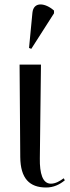

<svg xmlns="http://www.w3.org/2000/svg" viewBox="-20 -823 310 853"><path d="M119 -606 220 -764V-776C182 -810 129 -818 124 -766L109 -610ZM185 10C218 10 245 -3 268 -22L263 -31C247 -19 227 -7 206 -7C169 -7 156 -53 157 -119L162 -536H67L70 -125C71 -30 111 10 185 10Z"/></svg>

Font: Noto Serif Display ExtraCondensed
Style: Regular
Weight: 400
Width: 2
Designer: Monotype Design Team
Foundry: Monotype Imaging Inc.
Version: Version 2.009